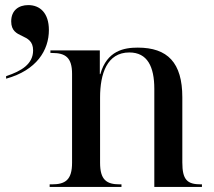

<svg xmlns="http://www.w3.org/2000/svg" viewBox="-20 -734 841 754"><path d="M4 -435V-425C124 -458 172 -537 172 -616C172 -683 137 -714 91 -714C54 -714 24 -694 24 -650C24 -576 110 -609 110 -536C110 -483 65 -455 4 -435ZM175 0H457V-10H450C398 -10 373 -28 373 -95V-351C373 -444 400 -528 488 -528C559 -528 586 -472 586 -385V0H773V-10H769C715 -10 696 -28 696 -96V-352C696 -488 638 -547 521 -547C467 -547 400 -535 374 -443H372V-536H178V-526H185C237 -526 263 -508 263 -444V-95C263 -28 237 -10 184 -10H175Z"/></svg>

Font: Noto Serif Display Medium
Style: Regular
Weight: 500
Designer: Monotype Design Team
Foundry: Monotype Imaging Inc.
Version: Version 2.009